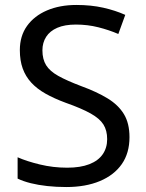

<svg xmlns="http://www.w3.org/2000/svg" viewBox="-20 -744 589 774"><path d="M502 -191Q502 -127 471 -82.5Q440 -38 382.5 -14Q325 10 247 10Q207 10 170.5 6Q134 2 104 -5.5Q74 -13 51 -24V-110Q87 -94 140.5 -81Q194 -68 251 -68Q304 -68 340 -82Q376 -96 394 -122Q412 -148 412 -183Q412 -218 397 -242Q382 -266 345.5 -286.5Q309 -307 244 -330Q198 -347 163.5 -366.5Q129 -386 106 -411Q83 -436 71.5 -468Q60 -500 60 -542Q60 -599 89 -639.5Q118 -680 169.5 -702Q221 -724 288 -724Q347 -724 396 -713Q445 -702 485 -684L457 -607Q420 -623 376.5 -634Q333 -645 286 -645Q241 -645 211 -632Q181 -619 166 -595.5Q151 -572 151 -541Q151 -505 166 -481Q181 -457 215 -438Q249 -419 307 -397Q370 -374 413.5 -347.5Q457 -321 479.5 -284Q502 -247 502 -191Z"/></svg>

Font: Noto Sans Gurmukhi
Style: Regular
Weight: 400
Designer: Jelle Bosma - Monotype Design Team
Foundry: Monotype Imaging Inc.
Version: Version 2.003